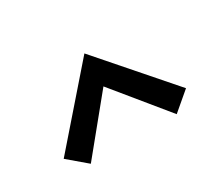

<svg xmlns="http://www.w3.org/2000/svg" viewBox="-61 -784 550 484"><g transform="rotate(-30 214.0 -541.5)"><path d="M36 -462 214 -666 392 -462 339 -417 214 -570 89 -417Z"/></g></svg>

Font: Ysabeau Infant Medium
Style: Regular
Weight: 500
Designer: Christian Thalmann (Catharsis Fonts)
Version: Version 0.003